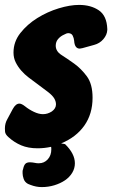

<svg xmlns="http://www.w3.org/2000/svg" viewBox="-40 -597 490 782"><path d="M262 -431Q261 -442 256 -452Q251 -462 237 -462Q232 -462 221 -456Q207 -450 197 -438.5Q187 -427 187 -411Q187 -388 210.5 -373Q234 -358 262 -338Q290 -318 313.5 -286.5Q337 -255 337 -199Q337 -133 303.5 -85.5Q270 -38 209 -13Q223 -10 225 -10Q265 29 265 68Q265 89 254 107Q243 125 224.5 137.5Q206 150 181.5 157.5Q157 165 130 165Q107 165 84 156L74 152Q61 145 56.5 132Q52 119 52 109Q52 104 52 100.5Q52 97 54 92Q57 77 63 70.5Q69 64 82 64Q91 64 106 67Q109 68 118 68Q140 68 154.5 52Q169 36 169 11Q169 3 168 1Q141 7 113 7Q75 7 46.5 -5Q18 -17 -5 -38Q-19 -50 -19.5 -61.5Q-20 -73 -20 -74Q-20 -95 -10 -112L12 -153Q24 -175 39 -175Q48 -175 62 -164Q78 -151 98 -141.5Q118 -132 135 -132Q154 -132 171 -143Q188 -155 188 -172Q188 -184 181 -196Q174 -208 156 -222L108 -258Q93 -269 76.5 -281.5Q60 -294 46.5 -309.5Q33 -325 24 -343Q15 -361 15 -383Q15 -427 43 -462.5Q71 -498 112 -523.5Q153 -549 199 -563Q245 -577 282 -577Q330 -577 362.5 -555Q395 -533 397 -479V-475Q396 -455 381 -437.5Q366 -420 343 -414L296 -401Q288 -399 285 -399Q264 -399 262 -431Z"/></svg>

Font: Bangerz 2
Style: Regular
Weight: 400
Designer: vernon adams
Foundry: Vernon Adams
Version: Version 2.10;December 28, 2023;FontCreator 13.0.0.2683 64-bi